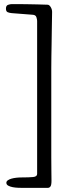

<svg xmlns="http://www.w3.org/2000/svg" viewBox="-20 -858 359 936"><path d="M213 -835Q221 -834 227.5 -823Q234 -812 234 -800Q233 -748 232.5 -710Q232 -672 231.5 -641Q231 -610 230.5 -583Q230 -556 230 -525Q230 -494 230 -456Q230 -418 230 -366Q230 -350 230 -319.5Q230 -289 230 -251Q230 -213 230 -171.5Q230 -130 230 -92Q230 -54 230.5 -23.5Q231 7 231 23Q231 44 226 51Q221 58 212 58H97Q85 58 70 57.5Q55 57 42 54.5Q29 52 20 47Q11 42 11 33Q11 26 18 21Q25 16 35.5 13Q46 10 59 8.5Q72 7 85 7Q122 7 141.5 5Q161 3 161 -10V-756Q161 -763 157.5 -774Q154 -785 140 -786L37 -794Q26 -795 17.5 -798.5Q9 -802 9 -816Q9 -831 19.5 -834.5Q30 -838 38 -838Q46 -838 66 -838Q86 -838 111 -837.5Q136 -837 163 -836.5Q190 -836 213 -835Z"/></svg>

Font: Life Savers
Style: Bold
Weight: 700
Designer: Pablo Impallari, Rodrigo Fuenzalida, Brenda Gallo
Foundry: Pablo Impallari, Rodrigo Fuenzalida, Brenda Gallo
Version: Version 3.001; ttfautohint (v0.95) -l 8 -r 50 -G 200 -x 14 -